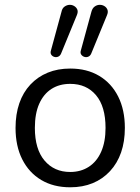

<svg xmlns="http://www.w3.org/2000/svg" viewBox="-20 -786 596 815"><path d="M278 9Q207 9 155 -22Q103 -53 74.5 -109.5Q46 -166 46 -243Q46 -301 62 -347.5Q78 -394 109 -427Q140 -460 182.5 -477.5Q225 -495 278 -495Q349 -495 401 -464Q453 -433 481.5 -376.5Q510 -320 510 -243Q510 -185 494 -139Q478 -93 447 -59.5Q416 -26 373.5 -8.5Q331 9 278 9ZM278 -56Q323 -56 357 -78Q391 -100 409.5 -142Q428 -184 428 -243Q428 -334 387.5 -382Q347 -430 278 -430Q232 -430 198.5 -408.5Q165 -387 146.5 -345.5Q128 -304 128 -243Q128 -153 169 -104.5Q210 -56 278 -56ZM367 -558Q363 -549 355 -545.5Q347 -542 338.5 -544.5Q330 -547 325 -554Q320 -561 323 -571L368 -736Q372 -751 381.5 -758Q391 -765 402 -765.5Q413 -766 422.5 -760.5Q432 -755 436 -745Q440 -735 434 -721ZM239 -558Q235 -549 227 -545.5Q219 -542 210.5 -544.5Q202 -547 197.5 -554Q193 -561 196 -571L241 -736Q244 -751 254 -758Q264 -765 275 -765.5Q286 -766 295.5 -760Q305 -754 308.5 -744.5Q312 -735 306 -721Z"/></svg>

Font: Nunito ExtraLight
Style: Regular
Weight: 400
Version: Version 3.602